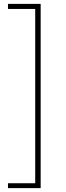

<svg xmlns="http://www.w3.org/2000/svg" viewBox="-20 -800 339 987"><path d="M21 167H189V-780H21V-754H161V142H21Z"/></svg>

Font: Noto Sans T Chinese Thin
Style: Regular
Weight: 100
Designer: Ryoko NISHIZUKA (kana & ideographs); Paul D. Hunt (Latin, Greek & Cyrillic); Wenlong ZHANG (bopomofo); Sandoll Communica
Foundry: Adobe Systems Incorporated
Version: Version 1.000;PS 1;hotconv 1.0.78;makeotf.lib2.5.61930